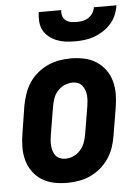

<svg xmlns="http://www.w3.org/2000/svg" viewBox="-53 -782 607 832"><g transform="rotate(-5 250.0 -366.0)"><path d="M206 8Q176 8 147.5 2Q119 -4 95.5 -19Q72 -34 56 -56.5Q40 -79 32.5 -106.5Q25 -134 25.5 -164Q26 -194 31 -223L50 -343Q55 -368 63.5 -393Q72 -418 86.5 -440Q101 -462 122 -479.5Q143 -497 167 -508Q191 -519 216.5 -523.5Q242 -528 267 -528Q297 -528 325.5 -522Q354 -516 377.5 -501Q401 -486 417.5 -463.5Q434 -441 441.5 -413.5Q449 -386 448.5 -356Q448 -326 443 -297L423 -177Q419 -152 410.5 -127Q402 -102 387 -80Q372 -58 351.5 -40.5Q331 -23 307 -12Q283 -1 257 3.5Q231 8 206 8ZM207 -97Q225 -97 242 -104.5Q259 -112 272 -126.5Q285 -141 291.5 -158.5Q298 -176 301 -194L321 -314Q323 -326 324 -338Q325 -350 324 -362Q323 -374 319 -385Q315 -396 308 -405Q301 -414 290 -418.5Q279 -423 267 -423Q249 -423 231.5 -415.5Q214 -408 201 -393.5Q188 -379 182 -361.5Q176 -344 173 -326L153 -206Q151 -194 150 -182Q149 -170 150 -158Q151 -146 154.5 -135Q158 -124 165 -115Q172 -106 183.5 -101.5Q195 -97 207 -97ZM293 -600Q272 -600 252 -602.5Q232 -605 213.5 -612.5Q195 -620 180 -632Q165 -644 156 -661Q147 -678 145.5 -698.5Q144 -719 147 -740H245Q243 -727 246.5 -715Q250 -703 259.5 -695.5Q269 -688 281.5 -685.5Q294 -683 307 -683Q320 -683 333.5 -685.5Q347 -688 358.5 -695.5Q370 -703 377.5 -715Q385 -727 387 -740H485Q482 -719 473.5 -698.5Q465 -678 450 -661Q435 -644 416 -632Q397 -620 376.5 -612.5Q356 -605 335 -602.5Q314 -600 293 -600Z"/></g></svg>

Font: Iosevka Extrabold Oblique
Style: Regular
Weight: 800
Italic angle: -9°
Monospace: yes
Designer: Belleve Invis
Foundry: Belleve Invis
Version: Version 32.5.0; ttfautohint (v1.8.4)